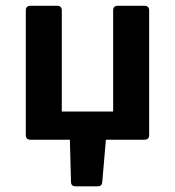

<svg xmlns="http://www.w3.org/2000/svg" viewBox="-20 -489 611 672"><path d="M486.3 -468.8H391.6C381.8 -468.8 376 -462.9 376 -453.1V-98.6H196.3V-453.1C196.3 -462.9 190.4 -468.8 180.7 -468.8H85.9C76.2 -468.8 70.3 -462.9 70.3 -453.1V-15.6C70.3 -5.9 76.2 0 85.9 0H224.6L228.5 147.5C228.5 158.2 234.4 163.1 244.1 163.1H322.3C332 163.1 336.9 158.2 337.9 148.4L350.6 0H486.3C496.1 0 502 -5.9 502 -15.6V-453.1C502 -462.9 496.1 -468.8 486.3 -468.8Z"/></svg>

Font: Ed Sans Neue SemiBold
Style: Regular
Weight: 600
Designer: Stephen Hutchings
Version: Version 1.004;PS 001.004;hotconv 1.0.88;makeotf.lib2.5.64775